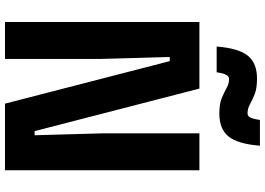

<svg xmlns="http://www.w3.org/2000/svg" viewBox="-170 -920 1089 790"><g transform="rotate(90 375.0 -524.5)"><path d="M70 0V-800H344L519 -122H536L528 -406V-800H680V0H406L231 -678H214L222 -394V0ZM171 -871Q178 -961 208.5 -999Q239 -1037 303 -1037Q343 -1037 367 -1027.5Q391 -1018 408.5 -1008Q426 -998 446 -998Q457 -998 463 -1009.5Q469 -1021 473 -1049H579Q572 -959 541.5 -920.5Q511 -882 447 -882Q407 -882 383 -892Q359 -902 341.5 -912Q324 -922 304 -922Q294 -922 287.5 -910.5Q281 -899 277 -871Z"/></g></svg>

Font: Martian Mono SemiExpanded SemiExpanded
Style: Bold
Weight: 700
Width: 6
Monospace: yes
Version: Version 1.000